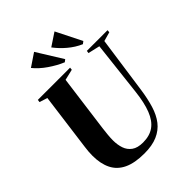

<svg xmlns="http://www.w3.org/2000/svg" viewBox="-274 -1126 1276 1276"><g transform="rotate(-45 364.0 -488.0)"><path d="M661.5 -707 604.5 -305.5Q594 -232 576.2 -173.5Q558.5 -115 527 -74.2Q495.5 -33.5 445.5 -11.8Q395.5 10 321.5 10Q231.5 10 175.2 -16.8Q119 -43.5 92.8 -95.8Q66.5 -148 66.5 -224.5Q66.5 -243 68 -262.5Q69.5 -282 72.5 -303L126 -707L70 -725L72.5 -743H375.5L373.5 -725L297 -707L243.5 -304Q240 -276 237.5 -249.5Q235 -223 235 -199Q235 -158.5 246.5 -124.2Q258 -90 287 -69Q316 -48 367 -48Q429.5 -48 470.5 -77.2Q511.5 -106.5 535.5 -167.8Q559.5 -229 570 -323.5L613.5 -706L530.5 -725L533 -743H727.5L726 -725ZM563 -806 546 -793Q521.5 -803.5 498.5 -818Q475.5 -832.5 455 -849.8Q434.5 -867 416.2 -886.2Q398 -905.5 382 -926.5L472.5 -986.5ZM392.5 -806 376 -793Q350.5 -803.5 324.5 -818Q298.5 -832.5 273.8 -849.5Q249 -866.5 227.8 -885.8Q206.5 -905 190 -925.5L280.5 -986.5Z"/></g></svg>

Font: Merriweather 144pt ExtraBold
Style: Italic
Weight: 800
Italic angle: -7.8°
Version: Version 2.101